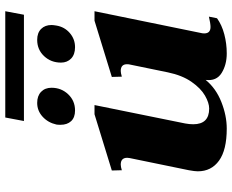

<svg xmlns="http://www.w3.org/2000/svg" viewBox="-94 -754 859 710"><g transform="rotate(-90 335.0 -399.5)"><path d="M635 -740H242L255 -809H648ZM228 -605Q228 -615 229 -620Q236 -651 258 -671Q280 -691 309 -691Q335 -691 350 -676.5Q365 -662 365 -638Q365 -602 341 -576.5Q317 -551 281 -551Q255 -551 241.5 -565.5Q228 -580 228 -605ZM542 -691Q568 -691 582.5 -676.5Q597 -662 597 -638Q597 -632 595 -620Q590 -590 567.5 -570.5Q545 -551 515 -551Q488 -551 473 -565.5Q458 -580 458 -603Q458 -640 482 -665.5Q506 -691 542 -691ZM567 -83Q566 -79 566 -73Q566 -50 590 -50Q602 -50 628 -56L622 -26Q597 -8 562.5 1Q528 10 492 10Q450 10 419.5 -9Q389 -28 394 -68Q363 -30 312.5 -10Q262 10 214 10Q135 10 95.5 -18.5Q56 -47 56 -97Q56 -108 60 -130L105 -349L106 -358Q106 -382 81 -382Q73 -382 60 -378L59 -415L267 -479H301L233 -144Q230 -128 230 -114Q230 -55 288 -55Q309 -55 336 -70.5Q363 -86 387 -120.5Q411 -155 422 -208L451 -349Q452 -353 452 -359Q452 -382 427 -382Q420 -382 406 -378L405 -415L613 -479H648Z"/></g></svg>

Font: Taviraj
Style: Bold Italic
Weight: 700
Italic angle: -12°
Designer: Katatrad Team
Foundry: CadsonDemak
Version: Version 1.001